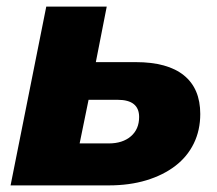

<svg xmlns="http://www.w3.org/2000/svg" viewBox="-20 -561 658 581"><path d="M391 -373Q487 -373 536.5 -333Q586 -293 586 -216Q586 -167 566.5 -127Q547 -87 510.5 -59Q474 -31 423 -15.5Q372 0 309 0H12L120 -541H303L270 -373ZM309 -127Q351 -127 376 -148.5Q401 -170 401 -207Q401 -259 336 -259H248L221 -127Z"/></svg>

Font: Argentum Sans
Style: Bold Italic
Weight: 700
Italic angle: -11°
Designer: Julieta Ulanovsky (font), Cristiano Sobral (main changes and remaster)
Foundry: Julieta Ulanovsky (font), Cristiano Sobral (main changes and remaster)
Version: Version 2.007;June 15, 2022;FontCreator 14.0.0.2814 64-bit; 